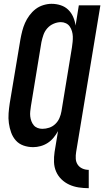

<svg xmlns="http://www.w3.org/2000/svg" viewBox="-20 -763 546 1006"><path d="M445 223Q418 223 392 219Q366 215 343 204.5Q320 194 302 176.5Q284 159 274 136Q264 113 263 86.5Q262 60 266 33L284 -76Q274 -58 261 -42Q248 -26 230.5 -14.5Q213 -3 193 2.5Q173 8 154 8Q127 8 103 -0.5Q79 -9 63 -27Q47 -45 38.5 -68.5Q30 -92 26.5 -117.5Q23 -143 25 -169.5Q27 -196 31 -222L87 -557Q91 -579 96.5 -600.5Q102 -622 111 -642.5Q120 -663 134 -682Q148 -701 166 -715Q184 -729 206.5 -736Q229 -743 250 -743Q275 -743 298 -735.5Q321 -728 337.5 -712Q354 -696 363.5 -674Q373 -652 376 -629L393 -735H506L379 33Q376 51 377 68.5Q378 86 387 99.5Q396 113 411.5 120Q427 127 445 127ZM202 -88Q220 -88 238 -94Q256 -100 270 -113.5Q284 -127 291.5 -144.5Q299 -162 302 -180L357 -515Q359 -529 360.5 -543.5Q362 -558 361.5 -572Q361 -586 357 -599.5Q353 -613 345.5 -624Q338 -635 325.5 -641Q313 -647 299 -647Q280 -647 260.5 -638.5Q241 -630 227.5 -614.5Q214 -599 207.5 -580Q201 -561 197 -542L142 -207Q140 -193 138.5 -179.5Q137 -166 138.5 -153Q140 -140 144.5 -128Q149 -116 157 -106.5Q165 -97 177 -92.5Q189 -88 202 -88Z"/></svg>

Font: Iosevka Oblique
Style: Bold
Weight: 700
Italic angle: -9°
Monospace: yes
Designer: Belleve Invis
Foundry: Belleve Invis
Version: Version 32.5.0; ttfautohint (v1.8.4)